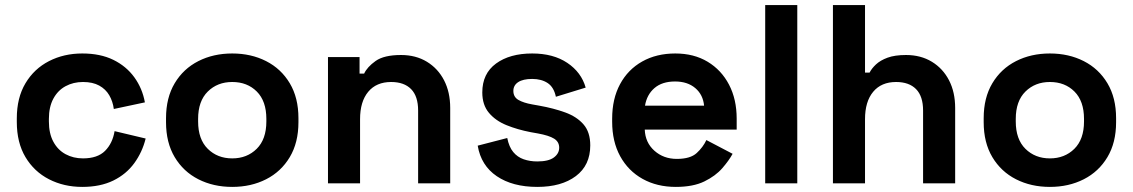

<svg xmlns="http://www.w3.org/2000/svg" viewBox="-20 -720 4449 754"><path d="M303 14Q231 14 172.5 -16Q114 -46 80 -103Q46 -160 46 -241V-255Q46 -336 80 -393Q114 -450 172.5 -480Q231 -510 303 -510Q374 -510 425 -485Q476 -460 507.5 -416.5Q539 -373 549 -318L427 -292Q423 -322 409 -346Q395 -370 369.5 -384Q344 -398 306 -398Q268 -398 237.5 -381.5Q207 -365 189.5 -332.5Q172 -300 172 -253V-243Q172 -196 189.5 -163.5Q207 -131 237.5 -114.5Q268 -98 306 -98Q363 -98 392.5 -127.5Q422 -157 430 -205L552 -176Q539 -123 507.5 -79.5Q476 -36 425 -11Q374 14 303 14Z M892 14Q818 14 759 -16Q700 -46 666 -103Q632 -160 632 -240V-256Q632 -336 666 -393Q700 -450 759 -480Q818 -510 892 -510Q966 -510 1025 -480Q1084 -450 1118 -393Q1152 -336 1152 -256V-240Q1152 -160 1118 -103Q1084 -46 1025 -16Q966 14 892 14ZM892 -98Q950 -98 988 -135.5Q1026 -173 1026 -243V-253Q1026 -323 988.5 -360.5Q951 -398 892 -398Q834 -398 796 -360.5Q758 -323 758 -253V-243Q758 -173 796 -135.5Q834 -98 892 -98Z M1394 0H1268V-496H1392V-431H1410Q1422 -457 1455 -480.5Q1488 -504 1555 -504Q1613 -504 1656.5 -477.5Q1700 -451 1724 -404.5Q1748 -358 1748 -296V0H1622V-286Q1622 -342 1594.5 -370Q1567 -398 1516 -398Q1458 -398 1426 -359.5Q1394 -321 1394 -252Z M2090 14Q1993 14 1931 -28Q1869 -70 1856 -148L1972 -178Q1979 -143 1995.5 -123Q2012 -103 2036.5 -94.5Q2061 -86 2090 -86Q2134 -86 2155 -101.5Q2176 -117 2176 -140Q2176 -163 2156 -175.5Q2136 -188 2092 -196L2064 -201Q2012 -211 1969 -228.5Q1926 -246 1900 -277Q1874 -308 1874 -357Q1874 -431 1928 -470.5Q1982 -510 2070 -510Q2153 -510 2208 -473Q2263 -436 2280 -376L2163 -340Q2155 -378 2130.5 -394Q2106 -410 2070 -410Q2034 -410 2015 -397.5Q1996 -385 1996 -363Q1996 -339 2016 -327.5Q2036 -316 2070 -310L2098 -305Q2154 -295 2199.5 -278.5Q2245 -262 2271.5 -231.5Q2298 -201 2298 -149Q2298 -71 2241.5 -28.5Q2185 14 2090 14Z M2634 14Q2560 14 2503.5 -17.5Q2447 -49 2415.5 -106.5Q2384 -164 2384 -242V-254Q2384 -332 2415 -389.5Q2446 -447 2502 -478.5Q2558 -510 2632 -510Q2705 -510 2759 -477.5Q2813 -445 2843 -387.5Q2873 -330 2873 -254V-211H2512Q2514 -160 2550 -128Q2586 -96 2638 -96Q2691 -96 2716 -119Q2741 -142 2754 -170L2857 -116Q2843 -90 2816.5 -59.5Q2790 -29 2746 -7.5Q2702 14 2634 14ZM2513 -305H2745Q2741 -348 2710.5 -374Q2680 -400 2631 -400Q2580 -400 2550 -374Q2520 -348 2513 -305Z M3111 0H2985V-700H3111Z M3377 0H3251V-700H3377V-435H3395Q3403 -451 3420 -467Q3437 -483 3465.5 -493.5Q3494 -504 3538 -504Q3596 -504 3639.5 -477.5Q3683 -451 3707 -404.5Q3731 -358 3731 -296V0H3605V-286Q3605 -342 3577.5 -370Q3550 -398 3499 -398Q3441 -398 3409 -359.5Q3377 -321 3377 -252Z M4103 14Q4029 14 3970 -16Q3911 -46 3877 -103Q3843 -160 3843 -240V-256Q3843 -336 3877 -393Q3911 -450 3970 -480Q4029 -510 4103 -510Q4177 -510 4236 -480Q4295 -450 4329 -393Q4363 -336 4363 -256V-240Q4363 -160 4329 -103Q4295 -46 4236 -16Q4177 14 4103 14ZM4103 -98Q4161 -98 4199 -135.5Q4237 -173 4237 -243V-253Q4237 -323 4199.5 -360.5Q4162 -398 4103 -398Q4045 -398 4007 -360.5Q3969 -323 3969 -253V-243Q3969 -173 4007 -135.5Q4045 -98 4103 -98Z"/></svg>

Font: Space Grotesk Variable Light
Style: Regular
Weight: 300
Designer: Florian Karsten
Foundry: Florian Karsten
Version: Version 2.000